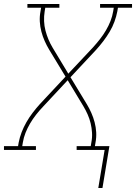

<svg xmlns="http://www.w3.org/2000/svg" viewBox="-38 -755 685 967"><path d="M457 192 489 0H348V-19H419L422 -37Q427 -62 425.5 -86.5Q424 -111 418.5 -134Q413 -157 403.5 -178.5Q394 -200 382 -220L303 -351L179 -218Q160 -198 143.5 -177Q127 -156 113.5 -133Q100 -110 90.5 -86Q81 -62 77 -37L74 -19H143V0H-18V-19H53L56 -37Q61 -63 71 -89Q81 -115 95 -139.5Q109 -164 126.5 -187Q144 -210 163 -231L292 -369L209 -506Q197 -526 187 -548.5Q177 -571 170.5 -595.5Q164 -620 162.5 -646Q161 -672 166 -698L169 -716H100V-735H261V-716H190L187 -698Q183 -673 184 -648.5Q185 -624 191 -601Q197 -578 206 -556.5Q215 -535 227 -515L306 -384L431 -517Q449 -537 465.5 -558Q482 -579 495.5 -602Q509 -625 518.5 -649Q528 -673 532 -698L535 -716H466V-735H627V-716H556L553 -698Q548 -672 538.5 -646Q529 -620 514.5 -595.5Q500 -571 482.5 -548Q465 -525 446 -504L317 -366L400 -229Q412 -209 422 -186.5Q432 -164 438.5 -139.5Q445 -115 446.5 -89Q448 -63 443 -37L440 -19H513L478 192Z"/></svg>

Font: Iosevka Curly Slab ThEx
Style: Italic
Weight: 100
Width: 7
Italic angle: -9°
Monospace: yes
Designer: Belleve Invis
Foundry: Belleve Invis
Version: Version 11.1.0; ttfautohint (v1.8.3)